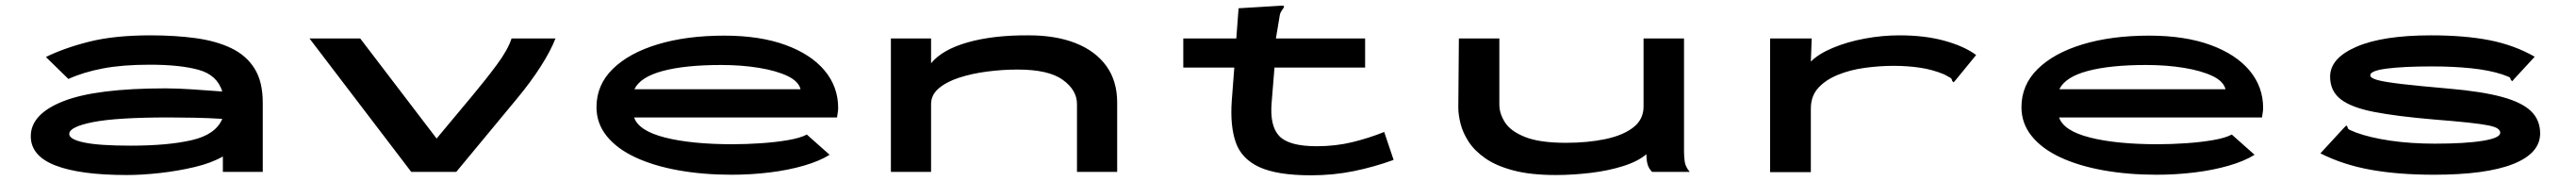

<svg xmlns="http://www.w3.org/2000/svg" viewBox="-20 -603 9040 635"><path d="M425 11Q261 11 174.5 -22.5Q88 -56 88 -125Q88 -203 202.5 -248Q317 -293 561 -293Q602 -293 654.5 -289.5Q707 -286 760 -282Q742 -340 677 -358Q612 -376 506 -376Q410 -376 341.5 -363Q273 -350 220 -326L141 -403Q206 -435 294 -457Q382 -479 508 -479Q596 -479 668 -469Q740 -459 792.5 -433.5Q845 -408 873.5 -362Q902 -316 902 -243V0H762V-54Q722 -31 663 -17Q604 -3 541 4Q478 11 425 11ZM223 -133Q223 -114 275.5 -103Q328 -92 438 -92Q570 -92 653.5 -111.5Q737 -131 760 -186Q712 -189 662.5 -190Q613 -191 573 -191Q389 -191 306 -174.5Q223 -158 223 -133Z M1423 0 1066 -468H1244L1512 -117L1638 -268Q1684 -323 1723 -375.5Q1762 -428 1775 -468H1929Q1913 -426 1878 -371Q1843 -316 1794 -257L1581 0Z M2547 10Q2447 10 2360.5 -5.5Q2274 -21 2209.5 -51Q2145 -81 2109 -125.5Q2073 -170 2073 -227Q2073 -305 2130 -361Q2187 -417 2288 -447.5Q2389 -478 2521 -478Q2646 -478 2735.5 -445.5Q2825 -413 2873 -356Q2921 -299 2921 -224Q2921 -216 2919.5 -208Q2918 -200 2917 -191H2205Q2221 -144 2313.5 -120.5Q2406 -97 2551 -97Q2598 -97 2650 -100.5Q2702 -104 2745.5 -111.5Q2789 -119 2811 -131L2891 -60Q2856 -38 2801 -22Q2746 -6 2680.5 2Q2615 10 2547 10ZM2206 -290H2789Q2782 -318 2743 -336.5Q2704 -355 2643 -365Q2582 -375 2511 -375Q2384 -375 2305.5 -354Q2227 -333 2206 -290Z M3106 0V-468H3247V-381Q3286 -429 3376 -454.5Q3466 -480 3591 -479Q3685 -479 3754.5 -451.5Q3824 -424 3862 -371.5Q3900 -319 3900 -243V0H3759V-238Q3759 -287 3709 -323Q3659 -359 3551 -359Q3498 -359 3444 -352Q3390 -345 3345.5 -330.5Q3301 -316 3274 -293Q3247 -270 3247 -238V0Z M4132 -468H4318L4326 -574L4475 -583H4485V-577Q4480 -570 4475.5 -563Q4471 -556 4469 -540L4457 -468H4770V-366H4452L4442 -243Q4435 -161 4469 -125.5Q4503 -90 4600 -90Q4666 -90 4724 -104Q4782 -118 4837 -140L4870 -42Q4801 -17 4729.5 -2.5Q4658 12 4580 12Q4462 12 4399.5 -16.5Q4337 -45 4316.5 -102.5Q4296 -160 4302 -248L4311 -366H4132Z M5439 11Q5351 11 5290.5 -5Q5230 -21 5192 -47.5Q5154 -74 5133.5 -105.5Q5113 -137 5105 -168.5Q5097 -200 5097 -226L5099 -468H5241V-236Q5241 -205 5260.5 -174Q5280 -143 5331 -122.5Q5382 -102 5475 -102Q5551 -102 5613 -115Q5675 -128 5711 -156Q5747 -184 5747 -229V-468H5889V-71Q5889 -53 5891.5 -35.5Q5894 -18 5909 0H5777Q5765 -12 5761 -27Q5757 -42 5757 -62Q5728 -37 5676 -20.5Q5624 -4 5561.5 3.5Q5499 11 5439 11Z M6191 -468H6337L6334 -387Q6361 -414 6411 -435Q6461 -456 6522.5 -467.5Q6584 -479 6645 -479Q6734 -479 6803 -460Q6872 -441 6914 -410L6842 -322L6835 -314L6830 -319Q6829 -327 6823 -330.5Q6817 -334 6802 -342Q6761 -359 6717 -365.5Q6673 -372 6625 -372Q6575 -372 6523.5 -365Q6472 -358 6429 -340.5Q6386 -323 6360 -294.5Q6334 -266 6334 -222V1H6191Z M7547 10Q7447 10 7360.5 -5.5Q7274 -21 7209.5 -51Q7145 -81 7109 -125.5Q7073 -170 7073 -227Q7073 -305 7130 -361Q7187 -417 7288 -447.5Q7389 -478 7521 -478Q7646 -478 7735.5 -445.5Q7825 -413 7873 -356Q7921 -299 7921 -224Q7921 -216 7919.5 -208Q7918 -200 7917 -191H7205Q7221 -144 7313.5 -120.5Q7406 -97 7551 -97Q7598 -97 7650 -100.5Q7702 -104 7745.5 -111.5Q7789 -119 7811 -131L7891 -60Q7856 -38 7801 -22Q7746 -6 7680.5 2Q7615 10 7547 10ZM7206 -290H7789Q7782 -318 7743 -336.5Q7704 -355 7643 -365Q7582 -375 7511 -375Q7384 -375 7305.5 -354Q7227 -333 7206 -290Z M8520 10Q8395 10 8298 -7.5Q8201 -25 8122 -65L8205 -155L8213 -163L8217 -158Q8218 -150 8224.5 -147.5Q8231 -145 8247 -138Q8296 -120 8367.5 -109.5Q8439 -99 8524 -99Q8630 -99 8691.5 -109Q8753 -119 8753 -137Q8753 -145 8744.5 -151.5Q8736 -158 8711.5 -163Q8687 -168 8640.5 -173Q8594 -178 8518 -184Q8389 -195 8309.5 -210.5Q8230 -226 8193 -255Q8156 -284 8156 -334Q8156 -399 8248.5 -439Q8341 -479 8510 -479Q8628 -479 8715 -462Q8802 -445 8874 -404L8802 -326L8795 -318L8790 -323Q8789 -331 8782.5 -333.5Q8776 -336 8760 -342Q8714 -357 8651 -363.5Q8588 -370 8514 -370Q8415 -370 8356 -362.5Q8297 -355 8297 -339Q8297 -329 8323 -322Q8349 -315 8409.5 -308Q8470 -301 8574 -292Q8689 -282 8759 -263Q8829 -244 8861 -213Q8893 -182 8893 -135Q8893 -65 8798 -27.5Q8703 10 8520 10Z"/></svg>

Font: Inconsolata UltraExpanded ExtraBold
Style: Regular
Weight: 800
Width: 9
Monospace: yes
Designer: Raph Levien, Cyreal, Brenton Simpson
Foundry: Raph Levien, Cyreal, Google
Version: Version 3.001; ttfautohint (v1.8.2.53-6de2)